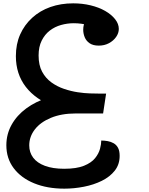

<svg xmlns="http://www.w3.org/2000/svg" viewBox="-20 -654 893 1149"><path d="M570 25Q417 25 305.5 -16Q194 -57 134.5 -134Q75 -211 75 -318Q75 -390 100.5 -447.5Q126 -505 172.5 -547.5Q219 -590 281.5 -612Q344 -634 418 -634Q473 -634 522.5 -622Q572 -610 609.5 -588.5Q647 -567 669 -539Q691 -511 691 -481Q691 -456 675 -433Q659 -410 632 -395.5Q605 -381 571 -381Q537 -381 516.5 -395Q496 -409 487 -431Q478 -453 478 -476Q478 -491 481.5 -505Q485 -519 489 -532L509 -504Q489 -509 466.5 -512Q444 -515 421 -515Q383 -515 345.5 -504.5Q308 -494 278 -471Q248 -448 229.5 -411Q211 -374 211 -322Q211 -264 232 -225Q253 -186 287.5 -161Q322 -136 363.5 -122Q405 -108 445 -102Q485 -96 518.5 -95Q552 -94 570 -94H615L597 25ZM365 475Q263 475 184.5 443Q106 411 62 352.5Q18 294 18 215Q18 149 49.5 92.5Q81 36 137.5 -5.5Q194 -47 269.5 -70.5Q345 -94 433 -94H597V25H433Q348 25 285 51Q222 77 188.5 120.5Q155 164 155 216Q155 258 178.5 289.5Q202 321 249 338.5Q296 356 364 356Q438 356 482.5 338Q527 320 549 292.5Q571 265 578.5 236.5Q586 208 586 187Q605 187 624.5 190.5Q644 194 660.5 203.5Q677 213 686.5 231Q696 249 696 279Q696 330 667 367Q638 404 589.5 428Q541 452 482 463.5Q423 475 365 475Z"/></svg>

Font: Lemonada Medium
Style: Regular
Weight: 500
Designer: Mohamed Gaber (Arabic), Eduardo Tunni (Latin)
Foundry: Kief Type Foundry
Version: Version 4.004; ttfautohint (v1.8.2)